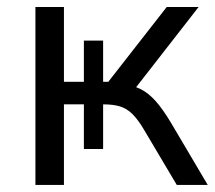

<svg xmlns="http://www.w3.org/2000/svg" viewBox="-20 -522 608 542"><path d="M80 0V-502.3H160.5V-291.1H216.8V-407.3H271.1V-291.1H285.7L450.7 -502.3H540.7L351.5 -259.4L327.7 -284Q356.2 -281 377.7 -270.1Q399.2 -259.2 419.2 -236.9Q439.2 -214.6 462.5 -175.7L566.4 0H479L386.6 -155.7Q369.9 -184 354.2 -199.7Q338.6 -215.3 319.4 -221.4Q300.2 -227.4 271.4 -227.4H256L271.1 -239.3V-101.3H216.8V-227.4H160.5V0Z"/></svg>

Font: Mulish ExtraLight
Style: Regular
Weight: 200
Designer: Vernon Adams
Foundry: Vernon Adams
Version: Version 3.603